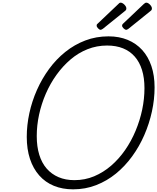

<svg xmlns="http://www.w3.org/2000/svg" viewBox="-20 -1403 1181 1442"><path d="M529 19Q449 19 384.5 -7.5Q320 -34 274.5 -85.5Q229 -137 205 -210Q181 -283 181 -375Q181 -463 200.5 -553Q220 -643 257.5 -727.5Q295 -812 348.5 -885Q402 -958 470.5 -1013Q539 -1068 620.5 -1099Q702 -1130 795 -1130Q875 -1130 939 -1103.5Q1003 -1077 1048 -1027.5Q1093 -978 1117 -907Q1141 -836 1141 -747Q1141 -657 1121 -565.5Q1101 -474 1063.5 -388Q1026 -302 972 -228Q918 -154 850.5 -99Q783 -44 702 -12.5Q621 19 529 19ZM539 -50Q618 -50 687 -79Q756 -108 814.5 -158.5Q873 -209 919.5 -276Q966 -343 998.5 -421Q1031 -499 1048 -580Q1065 -661 1065 -741Q1065 -818 1046.5 -877.5Q1028 -937 992 -978Q956 -1019 904 -1040Q852 -1061 784 -1061Q707 -1061 637.5 -1033.5Q568 -1006 509.5 -956Q451 -906 404 -840.5Q357 -775 324 -699Q291 -623 273.5 -542Q256 -461 256 -381Q256 -302 275 -240.5Q294 -179 330.5 -137Q367 -95 419.5 -72.5Q472 -50 539 -50ZM736 -1179Q727 -1179 716.5 -1190Q706 -1201 706 -1210Q706 -1213 706.5 -1216.5Q707 -1220 713 -1225L869 -1373Q873 -1378 877 -1380.5Q881 -1383 887 -1383Q895 -1383 905 -1376Q915 -1369 922 -1359Q929 -1349 929 -1340Q929 -1335 927.5 -1330.5Q926 -1326 918 -1320L753 -1187Q748 -1184 743.5 -1181.5Q739 -1179 736 -1179ZM929 -1179Q919 -1179 908 -1190Q897 -1201 897 -1210Q897 -1213 898 -1216.5Q899 -1220 904 -1225L1060 -1373Q1066 -1378 1070 -1380.5Q1074 -1383 1079 -1383Q1088 -1383 1097.5 -1376Q1107 -1369 1114 -1359Q1121 -1349 1121 -1340Q1121 -1335 1119.5 -1330.5Q1118 -1326 1110 -1320L945 -1187Q940 -1184 936 -1181.5Q932 -1179 929 -1179Z"/></svg>

Font: Playwrite CU Light
Style: Regular
Weight: 300
Designer: Veronika Burian, José Scaglione
Foundry: TypeTogether
Version: Version 1.002